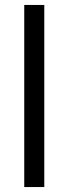

<svg xmlns="http://www.w3.org/2000/svg" viewBox="-20 -756 278 776"><path d="M78 0V-736H159V0Z"/></svg>

Font: Muli-Regular
Style: Regular
Weight: 400
Version: Version 2.000